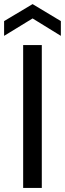

<svg xmlns="http://www.w3.org/2000/svg" viewBox="-36 -917 317 937"><path d="M77 0V-697H168V0ZM261 -814V-742L123 -827L-16 -742V-814L123 -897Z"/></svg>

Font: SVN-Poppins
Style: Regular
Weight: 400
Designer: Ninad Kale (Devanagari), Jonny Pinhorn (Latin)
Foundry: Indian Type Foundry
Version: Version 3.002 2017